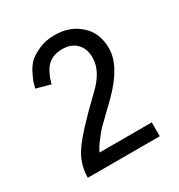

<svg xmlns="http://www.w3.org/2000/svg" viewBox="-113 -902 547 587"><g transform="rotate(-30 160.5 -608.5)"><path d="M28.3 -710.9Q32.2 -725.6 34.2 -732.4Q36.1 -738.3 45.9 -758.8Q56.6 -779.3 69.3 -791Q82 -801.8 105.5 -812.5Q129.9 -823.2 160.2 -823.2Q214.8 -823.2 250 -791Q285.2 -759.8 285.2 -705.1Q285.2 -643.6 211.9 -570.3Q203.1 -561.5 181.6 -541Q159.2 -519.5 147.5 -507.8Q136.7 -497.1 123 -478.5Q108.4 -460 100.6 -443.4Q162.1 -443.4 285.2 -443.4Q285.2 -431.6 285.2 -394.5Q221.7 -394.5 31.2 -394.5Q31.2 -444.3 60.5 -485.4Q88.9 -526.4 175.8 -609.4Q227.5 -657.2 227.5 -705.1Q227.5 -738.3 209 -755.9Q191.4 -774.4 159.2 -774.4Q136.7 -774.4 121.1 -765.6Q104.5 -756.8 94.7 -739.3Q85.9 -722.7 84 -716.8Q82 -710.9 78.1 -697.3Q61.5 -702.1 28.3 -710.9Z"/></g></svg>

Font: Gothic A1
Style: Regular
Weight: 400
Designer: HanYang I&C Co.,Ltd.
Version: Version 2.50